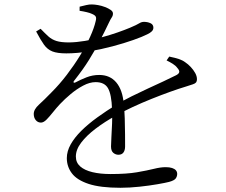

<svg xmlns="http://www.w3.org/2000/svg" viewBox="-20 -811 1040 883"><path d="M533.7 52.6Q441.6 52.6 387.6 34.8Q333.7 16.9 310.5 -14Q287.3 -44.9 287.3 -83.8Q287.3 -115.3 305 -146.9Q322.8 -178.6 354.3 -209.8Q385.9 -241 427.7 -271.2Q469.5 -301.4 516.7 -330.5Q548.3 -349.5 585.1 -367.9Q622 -386.3 659.5 -403.5Q697 -420.7 730.7 -436.4Q764.5 -452.1 790.2 -465.1Q802.7 -471.5 804.3 -479.4Q805.9 -487.4 795.1 -499.1Q788.1 -508.9 774.4 -517.6Q760.7 -526.2 746.1 -533.2L758.4 -550.8Q785.6 -545.2 802.6 -539.6Q819.6 -533.9 832.1 -524.5Q845 -516 857.3 -502.9Q869.6 -489.8 877.7 -475.2Q885.8 -460.6 885.8 -446.5Q885.8 -437.2 881.7 -432Q877.6 -426.9 867.2 -423.4Q856.9 -419.9 836.8 -413.5Q804 -403.7 762.8 -388.9Q721.6 -374.1 677.4 -356.4Q633.2 -338.7 590.7 -319Q548.2 -299.2 513.2 -279.5Q461 -250.6 419.3 -218.9Q377.7 -187.2 353.3 -155Q328.9 -122.9 328.9 -91.1Q328.9 -63.3 348.9 -45.6Q368.9 -28 404.9 -19.3Q440.9 -10.6 488.3 -10.6Q562.5 -10.6 609.6 -18.7Q656.7 -26.8 687.6 -34.5Q718.4 -42.2 741.8 -42.2Q759.5 -42.2 771.3 -38.4Q783.1 -34.6 789 -27.7Q794.9 -20.8 794.9 -11.2Q794.9 -0.2 788.4 9.4Q781.8 19 757.5 25.6Q741.8 29.7 704.7 36.2Q667.6 42.7 622 47.6Q576.5 52.6 533.7 52.6ZM524.5 -99.3Q511.7 -99.3 501.2 -108Q490.6 -116.8 490.6 -137.4Q490.6 -152.1 492.3 -180.2Q493.9 -208.2 495.4 -242.3Q496.9 -276.4 495.3 -308.8Q492.9 -376.8 476.8 -405.1Q460.7 -433.3 419.8 -433.3Q392.6 -433.3 362.6 -417.3Q332.5 -401.4 305.1 -378.4Q277.6 -355.4 256.1 -332.6Q238.9 -314.2 223.3 -294.5Q207.6 -274.8 194.3 -261.2Q180.9 -247.6 168.9 -247.2Q154.5 -247 145 -257.9Q135.4 -268.9 135.2 -286.7Q135 -307.8 159.1 -329.7Q183.1 -351.5 217.2 -386.6Q253.8 -423.2 287.1 -466.8Q320.5 -510.5 348.1 -555.4Q375.8 -600.4 394.4 -641.5Q413.1 -682.6 420 -713.8Q423.8 -727.2 420.4 -734.2Q417.1 -741.3 402.5 -747.3Q393.7 -751.6 378.7 -755.1Q363.7 -758.7 346 -761.4L346.2 -780.3Q361.3 -783.9 376.5 -787.6Q391.7 -791.2 403 -790.5Q414.6 -790.5 430.9 -787.6Q447.2 -784.7 462.9 -778.7Q478.6 -772.7 489 -765.4Q499.5 -758.2 499.5 -748.7Q499.5 -738.7 493.8 -730.6Q488.1 -722.5 480.3 -705.6Q472.5 -689.5 460.1 -664Q447.7 -638.4 434.5 -613.9Q413.9 -575.4 388.2 -533.8Q362.5 -492.3 319.9 -438.4Q316.7 -434.2 318.8 -431.7Q320.9 -429.2 326.1 -431.6Q350.1 -444.5 377.9 -455.4Q405.7 -466.3 436.3 -466.3Q486 -466.3 515 -431.6Q543.9 -396.9 549.1 -333.3Q552.6 -304.4 553.7 -266.2Q554.9 -228 555.1 -192.9Q555.3 -157.8 555.3 -137.9Q555.3 -119.7 547.6 -109.5Q539.9 -99.3 524.5 -99.3ZM285.1 -565.5Q244 -565.5 221.1 -574.4Q198.2 -583.4 182.4 -605.3Q166.7 -627.3 146.2 -666.3L166.7 -678.6Q186.6 -658.1 202.3 -643.7Q217.9 -629.4 239.7 -622.5Q261.4 -615.7 298.4 -615.9Q331.8 -616.4 370.9 -622.9Q410.1 -629.4 448.7 -639.7Q487.3 -650.1 520.7 -661.8Q554 -673.5 577.5 -683.3Q609.8 -697 620.3 -703.8Q630.8 -710.5 642.2 -710.5Q658.4 -710.5 671.9 -704.4Q685.4 -698.4 685.4 -683.7Q685.4 -674.1 678.2 -666.9Q671 -659.7 657.5 -653.3Q635.2 -641.9 592.9 -627Q550.6 -612.1 497.8 -598Q445 -583.9 389.7 -574.7Q334.4 -565.5 285.1 -565.5Z"/></svg>

Font: Noto Serif SC ExtraLight
Style: Regular
Weight: 200
Designer: Ryoko NISHIZUKA 西塚涼子 (kana & ideographs); Frank Grießhammer (Latin, Greek & Cyrillic); Wenlong ZHANG 张文龙 (bopomofo); San
Foundry: Adobe
Version: Version 2.002-H1;hotconv 1.1.0;makeotfexe 2.6.0